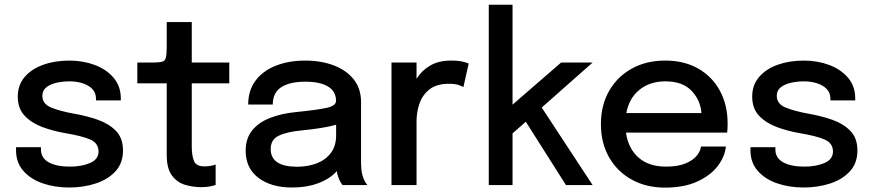

<svg xmlns="http://www.w3.org/2000/svg" viewBox="-20 -802 3784 832"><path d="M280 10.5Q216.5 10.5 164.2 -7.8Q112 -26 80.8 -62Q49.5 -98 49.5 -150.5V-164H157.5V-154Q157.5 -117.5 191 -98.8Q224.5 -80 283 -80Q334 -80 370.5 -95.8Q407 -111.5 407 -145.5Q407 -181.5 371.2 -197.2Q335.5 -213 263 -225Q210.5 -234 163.5 -251.5Q116.5 -269 86.8 -300.5Q57 -332 57 -383.5Q57 -433.5 87 -468.5Q117 -503.5 167.8 -521.5Q218.5 -539.5 280.5 -539.5Q340 -539.5 390.8 -520.5Q441.5 -501.5 472.5 -464.8Q503.5 -428 503.5 -376V-367H396V-374Q396 -400 379.5 -416.8Q363 -433.5 336.8 -441.5Q310.5 -449.5 281 -449.5Q254 -449.5 226.8 -443.8Q199.5 -438 181.5 -424.2Q163.5 -410.5 163.5 -387Q163.5 -351.5 202.2 -335.8Q241 -320 305 -308.5Q357 -299.5 404.5 -282.8Q452 -266 482.5 -234.8Q513 -203.5 513 -150Q513 -95 480.2 -59.5Q447.5 -24 394.5 -6.8Q341.5 10.5 280 10.5Z M851 9Q816 9 781.8 -1.2Q747.5 -11.5 725 -41.5Q702.5 -71.5 702.5 -131V-441H575V-531H642Q670.5 -531 683.2 -534.8Q696 -538.5 699.2 -553.8Q702.5 -569 702.5 -604V-706.5H811V-531H973.5V-441H811V-167Q811 -127 820.8 -104Q830.5 -81 865.5 -81Q880.5 -81 894 -83.5Q907.5 -86 914.5 -89V-0.5Q905.5 3 889 6Q872.5 9 851 9Z M1245 10.5Q1155 10.5 1099.8 -31.5Q1044.5 -73.5 1044.5 -148.5Q1044.5 -202 1072.8 -237Q1101 -272 1150.8 -291.2Q1200.5 -310.5 1264 -316.5Q1358 -326 1397 -335Q1436 -344 1436 -364.5V-365.5Q1436 -406 1401.5 -427Q1367 -448 1303 -448Q1235.5 -448 1198.8 -424.2Q1162 -400.5 1162 -349H1055.5Q1055.5 -410 1087.2 -452.5Q1119 -495 1175 -517.2Q1231 -539.5 1303.5 -539.5Q1370 -539.5 1424.8 -519.2Q1479.5 -499 1512 -459Q1544.5 -419 1544.5 -359.5V-106Q1544.5 -87.5 1545.8 -70.2Q1547 -53 1551.5 -39.5Q1556 -24 1562.2 -13.8Q1568.5 -3.5 1572.5 0H1464.5Q1461.5 -3 1455.8 -12.8Q1450 -22.5 1445.5 -35.5Q1441.5 -46.5 1439.5 -60.5Q1411 -28 1360.8 -8.8Q1310.5 10.5 1245 10.5ZM1267.5 -79.5Q1314 -79.5 1352.5 -94.2Q1391 -109 1413.8 -139.2Q1436.5 -169.5 1436.5 -215.5V-261.5Q1405.5 -252.5 1367 -246.8Q1328.5 -241 1288.5 -237Q1221 -230.5 1187 -213.5Q1153 -196.5 1153 -156.5Q1153 -79.5 1267.5 -79.5Z M1676.5 0V-531H1785V-460.5Q1806.5 -495.5 1843.5 -517.5Q1880.5 -539.5 1935 -539.5Q1967 -539.5 1986.8 -534.5Q2006.5 -529.5 2011 -526.5L1988 -424.5Q1983 -428 1967.8 -433.5Q1952.5 -439 1925.5 -439Q1871 -439 1840.2 -414Q1809.5 -389 1797.2 -351.8Q1785 -314.5 1785 -277V0Z M2098 0V-781.5H2201V-348.5L2411.5 -531H2548L2327.5 -336L2548 0H2432.5L2258.5 -274.5L2201 -224V0Z M3125.5 -167Q3121.5 -124 3090.5 -83Q3059.5 -42 3002 -15.5Q2944.5 11 2862 11Q2779.5 11 2716.8 -24Q2654 -59 2619 -121Q2584 -183 2584 -264Q2584 -346 2619.5 -408Q2655 -470 2717.8 -504.8Q2780.5 -539.5 2862.5 -539.5Q2945.5 -539.5 3006.2 -504.5Q3067 -469.5 3100 -408Q3133 -346.5 3133 -266.5Q3133 -257.5 3132.5 -244.8Q3132 -232 3131 -227.5H2692.5Q2702.5 -158 2747.2 -119Q2792 -80 2865.5 -80Q2917 -80 2949.8 -93.5Q2982.5 -107 2999 -127Q3015.5 -147 3017.5 -167ZM2863.5 -449.5Q2796 -449.5 2751 -413Q2706 -376.5 2694 -312H3019.5Q3015.5 -368 2976.5 -408.8Q2937.5 -449.5 2863.5 -449.5Z M3462.5 10.5Q3399 10.5 3346.8 -7.8Q3294.5 -26 3263.2 -62Q3232 -98 3232 -150.5V-164H3340V-154Q3340 -117.5 3373.5 -98.8Q3407 -80 3465.5 -80Q3516.5 -80 3553 -95.8Q3589.5 -111.5 3589.5 -145.5Q3589.5 -181.5 3553.8 -197.2Q3518 -213 3445.5 -225Q3393 -234 3346 -251.5Q3299 -269 3269.2 -300.5Q3239.5 -332 3239.5 -383.5Q3239.5 -433.5 3269.5 -468.5Q3299.5 -503.5 3350.2 -521.5Q3401 -539.5 3463 -539.5Q3522.5 -539.5 3573.2 -520.5Q3624 -501.5 3655 -464.8Q3686 -428 3686 -376V-367H3578.5V-374Q3578.5 -400 3562 -416.8Q3545.5 -433.5 3519.2 -441.5Q3493 -449.5 3463.5 -449.5Q3436.5 -449.5 3409.2 -443.8Q3382 -438 3364 -424.2Q3346 -410.5 3346 -387Q3346 -351.5 3384.8 -335.8Q3423.5 -320 3487.5 -308.5Q3539.5 -299.5 3587 -282.8Q3634.5 -266 3665 -234.8Q3695.5 -203.5 3695.5 -150Q3695.5 -95 3662.8 -59.5Q3630 -24 3577 -6.8Q3524 10.5 3462.5 10.5Z"/></svg>

Font: Epilogue Medium
Style: Regular
Weight: 500
Designer: Tyler Finck
Foundry: Etcetera Type Co
Version: Version 2.111; ttfautohint (v1.8.3)